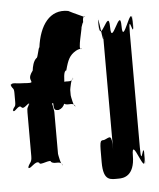

<svg xmlns="http://www.w3.org/2000/svg" viewBox="-58 -901 787 952"><g transform="rotate(-5 336.0 -425.5)"><path d="M53 -513C31 -513 10 -521 3 -511C3 -495 1 -525 1 -509C8 -486 16 -497 16 -468V-423C16 -394 8 -405 1 -382C1 -366 3 -396 3 -380C10 -370 31 -411 44 -395C57 -379 79 -418 86 -408C86 -392 84 -426 84 -410C77 -387 72 -396 72 -367V-149C72 -115 61 -120 52 -94C52 -78 54 -108 54 -92C64 -84 91 -128 109 -112C109 -96 167 -128 167 -112C185 -96 212 -117 222 -92C222 -76 224 -110 224 -94C215 -87 205 -147 205 -149V-358C205 -360 197 -421 187 -414C187 -398 185 -429 185 -413C194 -387 224 -411 242 -395C242 -379 255 -411 255 -395C273 -379 301 -401 311 -376C311 -360 312 -393 312 -377C303 -370 293 -430 293 -432V-459C293 -461 303 -520 312 -514C312 -498 311 -532 311 -516C301 -490 273 -512 255 -496C255 -480 242 -479 251 -479C242 -479 203 -471 203 -414C203 -368 205 -365 227 -365C258 -374 267 -406 267 -470C267 -516 268 -557 282 -557C296 -610 306 -631 338 -650C362 -663 377 -656 363 -656C349 -656 376 -751 376 -764C378 -768 383 -787 386 -788C386 -806 387 -816 398 -816C399 -814 395 -814 393 -814C378 -822 349 -833 317 -850C226 -867 173 -791 159 -682C154 -684 147 -631 140 -631C124 -618 118 -589 116 -571C88 -534 105 -527 105 -514C98 -508 75 -513 53 -513ZM495 0C516 0 574 -4 574 -108C574 -214 630 9 630 -88C630 -192 632 14 632 -90C632 -204 612 -23 612 -145V-715C612 -837 632 -656 632 -770C632 -874 630 -668 630 -772C630 -869 574 -646 574 -752C574 -856 517 -648 517 -752C517 -858 461 -658 461 -772C461 -876 460 -666 460 -770C460 -865 479 -629 479 -715V-145C479 -231 468 -207 438 -197C416 -197 417 -192 417 -88C417 9 455 0 495 0Z"/></g></svg>

Font: Hussar Przerywany
Style: Regular
Weight: 400
Foundry: Cannot Into Space Fonts
Version: Version 0.982